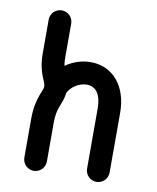

<svg xmlns="http://www.w3.org/2000/svg" viewBox="-80 -758 670 820"><g transform="rotate(10 255.5 -348.0)"><path d="M73.2 -647V-502.4C73.2 -453.6 82.5 -424.3 90.3 -403.8C100.6 -377.9 104 -373 104 -362.8C104 -353 100.1 -346.7 90.3 -320.8C82 -297.9 73.2 -265.1 73.2 -217.8V-48.8C73.2 -22 95.2 0 122.1 0C148.9 0 170.9 -22 170.9 -48.8V-217.8C170.9 -250.5 175.8 -269.5 182.1 -286.6C190.9 -310.1 199.2 -327.6 201.2 -351.1C212.9 -377.9 247.6 -401.9 282.2 -401.9C322.3 -401.9 345.2 -370.1 345.2 -309.1V-48.8C345.2 -22 367.2 0 394 0C420.9 0 442.9 -22 442.9 -48.8V-309.1C442.9 -418.9 381.8 -499.5 282.2 -499.5C242.2 -499.5 204.1 -485.8 173.8 -464.4C171.9 -474.6 170.9 -486.3 170.9 -502.4V-647C170.9 -673.8 148.9 -695.8 122.1 -695.8C95.2 -695.8 73.2 -673.8 73.2 -647Z"/></g></svg>

Font: Velvelyne Book
Style: Bold
Weight: 700
Designer: Manon Van der Borght et Mariel Nils
Foundry: Velvetyne
Version: Version 1.070;Glyphs 3.3.1 (3343)